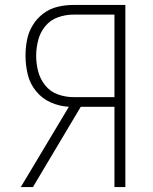

<svg xmlns="http://www.w3.org/2000/svg" viewBox="-20 -755 616 775"><path d="M64 0H113L306 -324H442V0H486V-735H276Q244 -735 212.5 -727.5Q181 -720 155 -700.5Q129 -681 112 -653Q95 -625 89 -593.5Q83 -562 83 -530Q83 -492 92 -454.5Q101 -417 125.5 -387Q150 -357 185 -341.5Q220 -326 258 -324ZM276 -363Q244 -363 213.5 -374Q183 -385 162.5 -410.5Q142 -436 134 -467Q126 -498 126 -530Q126 -561 134 -592.5Q142 -624 162.5 -649Q183 -674 213.5 -685Q244 -696 276 -696H442V-363Z"/></svg>

Font: Iosevka Sparkle Extralight
Style: Regular
Weight: 200
Designer: Belleve Invis
Foundry: Belleve Invis
Version: Version 4.5.0; ttfautohint (v1.8.3)